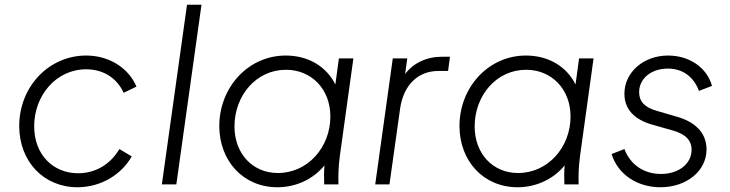

<svg xmlns="http://www.w3.org/2000/svg" viewBox="-20 -777 3075 809"><path d="M306 12C407 12 493 -43 535 -118L483 -149C446 -86 384 -47 309 -47C204 -47 124 -125 124 -245C124 -374 216 -485 343 -485C417 -485 473 -447 501 -386L555 -412C523 -488 443 -543 343 -543C186 -543 61 -412 61 -246C61 -96 165 12 306 12Z M662 0H723L829 -757H768Z M1149 12C1227 12 1300 -22 1347 -80C1345 -52 1345 -28 1346 0H1406C1405 -41 1406 -73 1412 -120L1469 -531H1408L1393 -421C1356 -496 1280 -543 1184 -543C1025 -543 904 -408 904 -246C904 -100 1004 12 1149 12ZM968 -244C968 -374 1059 -483 1185 -483C1291 -483 1372 -403 1372 -286C1372 -157 1277 -48 1151 -48C1043 -48 968 -131 968 -244Z M1561 0H1621L1666 -320C1680 -418 1741 -478 1827 -478H1868L1876 -538H1843C1777 -538 1721 -511 1687 -465L1696 -531H1635Z M2161 12C2239 12 2312 -22 2359 -80C2357 -52 2357 -28 2358 0H2418C2417 -41 2418 -73 2424 -120L2481 -531H2420L2405 -421C2368 -496 2292 -543 2196 -543C2037 -543 1916 -408 1916 -246C1916 -100 2016 12 2161 12ZM1980 -244C1980 -374 2071 -483 2197 -483C2303 -483 2384 -403 2384 -286C2384 -157 2289 -48 2163 -48C2055 -48 1980 -131 1980 -244Z M2763 12C2873 12 2957 -57 2957 -147C2957 -220 2906 -264 2833 -285L2747 -310C2695 -325 2673 -350 2673 -389C2673 -446 2724 -488 2794 -488C2856 -488 2903 -454 2925 -394L2980 -415C2959 -492 2885 -543 2795 -543C2691 -543 2611 -472 2611 -382C2611 -318 2651 -273 2731 -251L2812 -228C2868 -213 2894 -186 2894 -146C2894 -87 2840 -44 2765 -44C2693 -44 2636 -83 2611 -149L2557 -128C2583 -43 2664 12 2763 12Z"/></svg>

Font: Mluvka Light
Style: Italic
Weight: 300
Italic angle: -8°
Designer: Modified by Jiří Krblich, Original typeface by Gumpita Rahayu
Foundry: Gumpita Rahayu & Jiří Krblich
Version: Version 2.000;Glyphs 3.1.1 (3134)